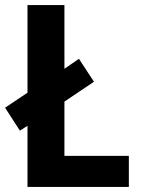

<svg xmlns="http://www.w3.org/2000/svg" viewBox="-25 -734 554 754"><path d="M83 0V-240L53 -221L-5 -311L83 -370V-714H228V-464L285 -503L344 -413L228 -335V-122H481V0Z"/></svg>

Font: Noto Sans Gurmukhi UI SemiCondensed
Style: Bold
Weight: 700
Width: 4
Designer: Jelle Bosma - Monotype Design Team
Foundry: Monotype Imaging Inc.
Version: Version 2.004; ttfautohint (v1.8.4.7-5d5b)